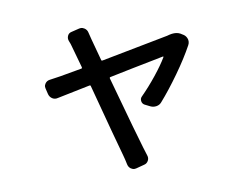

<svg xmlns="http://www.w3.org/2000/svg" viewBox="-77 -720 1153 913"><g transform="rotate(-10 500.0 -263.0)"><path d="M681.6 -201.2Q671.9 -189.5 656.2 -187Q640.6 -184.6 627 -191.4L601.6 -204.1Q590.8 -210 588.9 -222.7Q586.9 -235.4 595.7 -244.1Q633.8 -282.2 671.4 -329.1Q709 -376 729.5 -411.1Q730.5 -412.1 729.5 -413.1Q728.5 -414.1 727.5 -414.1Q718.8 -412.1 675.8 -403.8Q632.8 -395.5 574.7 -383.8Q516.6 -372.1 464.8 -361.3Q460 -360.4 460.9 -355.5Q545.9 -47.9 559.6 -4.9Q564.5 9.8 572.3 36.1Q577.1 49.8 570.3 62Q563.5 74.2 550.8 77.1L509.8 87.9Q505.9 88.9 502 88.9Q493.2 88.9 484.4 83Q473.6 75.2 470.7 61.5Q465.8 37.1 460 16.6Q438.5 -58.6 365.2 -335.9Q364.3 -339.8 359.4 -338.9Q285.2 -324.2 201.2 -306.6Q186.5 -302.7 174.3 -310.5Q162.1 -318.4 158.2 -333L151.4 -361.3Q150.4 -365.2 150.4 -369.1Q150.4 -377.9 156.2 -385.7Q164.1 -396.5 177.7 -398.4Q194.3 -400.4 230.5 -406.2Q239.3 -407.2 335.9 -424.8Q339.8 -425.8 338.9 -430.7Q328.1 -470.7 310.5 -532.2Q306.6 -548.8 299.8 -564.5Q294.9 -577.1 300.3 -589.4Q305.7 -601.6 318.4 -604.5L358.4 -614.3Q362.3 -615.2 366.2 -615.2Q375 -615.2 383.8 -609.4Q395.5 -601.6 398.4 -587.9Q400.4 -581.1 407.2 -552.7L435.5 -448.2Q436.5 -444.3 441.4 -445.3Q736.3 -502 764.6 -507.8Q770.5 -508.8 775.4 -510.7Q788.1 -513.7 798.8 -513.7Q820.3 -513.7 835.9 -502L843.8 -497.1Q855.5 -488.3 859.4 -473.6Q860.4 -468.8 860.4 -464.8Q860.4 -455.1 855.5 -446.3Q824.2 -388.7 774.9 -319.8Q725.6 -251 681.6 -201.2Z"/></g></svg>

Font: Gen Jyuu Gothic L Monospace Medium
Style: Regular
Weight: 500
Designer: [Source Han Sans]
Ryoko NISHIZUKA  (kana & ideographs); Paul D. Hunt (Latin, Greek & Cyrillic); Wenlong ZHANG  (bopomofo
Version: Version 1.002.20150607